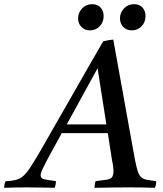

<svg xmlns="http://www.w3.org/2000/svg" viewBox="-104 -896 780 917"><path d="M431 -131 411 -260H191L122 -134Q109 -109 99.5 -89.5Q90 -70 90 -59Q90 -44 106.5 -40Q123 -36 163 -31Q163 -14 157 1Q143 0 117 0Q91 0 65 -0.5Q39 -1 24 -1Q-4 -1 -29 -0.5Q-54 0 -84 1Q-84 -15 -78 -30Q-48 -32 -29 -36.5Q-10 -41 6 -54.5Q22 -68 42 -98.5Q62 -129 94 -184Q122 -233 159 -298Q196 -363 237 -434Q278 -505 317 -574Q356 -643 389 -699Q403 -702 414.5 -704Q426 -706 437 -707L540 -136Q547 -100 553.5 -79.5Q560 -59 570 -50Q580 -41 597 -37.5Q614 -34 642 -31Q642 -14 636 1Q612 0 578 -0.5Q544 -1 511 -1Q482 -1 435 -0.5Q388 0 347 1Q348 -7 349 -15.5Q350 -24 353 -31Q389 -35 407 -38Q425 -41 431.5 -50.5Q438 -60 438 -81Q438 -86 437 -96.5Q436 -107 431 -131ZM215 -302H404L362 -570ZM325 -751Q300 -751 284.5 -767.5Q269 -784 269 -808Q269 -836 288.5 -856Q308 -876 336 -876Q362 -876 376.5 -860Q391 -844 391 -819Q391 -791 372.5 -771Q354 -751 325 -751ZM525 -751Q500 -751 484.5 -767.5Q469 -784 469 -808Q469 -836 488.5 -856Q508 -876 536 -876Q562 -876 576.5 -860Q591 -844 591 -819Q591 -791 572.5 -771Q554 -751 525 -751Z"/></svg>

Font: Castoro
Style: Italic
Weight: 400
Italic angle: -11°
Designer: John Hudson with Paul Hanslow, assisted by Kaja Sojewska.
Foundry: Tiro Typeworks Ltd.
Version: Version 2.04